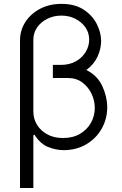

<svg xmlns="http://www.w3.org/2000/svg" viewBox="-20 -757 623 982"><path d="M294 -737.2Q362.9 -737.2 407.8 -707.7Q452.8 -678.3 475 -634.2Q497.2 -590.2 497.2 -546.9Q497.2 -507.5 478.7 -467.2Q460.2 -426.8 421.5 -399.1Q478 -371.1 503 -317.1Q528.1 -263.1 528.4 -209.2Q528.4 -148.1 499.8 -98.2Q471.2 -48.3 421 -18.8Q370.7 10.7 305.4 11Q265.3 10.7 225.5 -5.5Q185.7 -21.7 156.2 -68.2L150.6 -65.3V204.5H82.4V-550.1Q82.4 -602.3 109.9 -644.7Q137.4 -687.1 185.4 -712.2Q233.3 -737.2 294 -737.2ZM250.4 -420.5V-425.1H292.6Q335.9 -425.4 368.1 -443.5Q400.2 -461.6 418.1 -491.1Q436.1 -520.6 436.1 -554.3Q436.1 -589.5 416.7 -617.2Q397.4 -644.9 365.2 -661Q333.1 -677.2 294 -677.2Q255 -677.2 222.3 -661Q189.6 -644.9 170.1 -617Q150.6 -589.1 150.6 -553.6V-187.5Q150.6 -186.8 150.6 -186.1Q150.6 -149.9 169.2 -119.1Q187.9 -88.4 221.8 -69.8Q255.7 -51.1 302.6 -51.1Q353 -51.1 389.4 -72.6Q425.8 -94.1 445.3 -129.1Q464.8 -164.1 464.8 -204.9Q464.8 -242.2 448.3 -277.2Q431.8 -312.1 401.3 -335Q370.7 -358 327.8 -358H250.4Z"/></svg>

Font: Inter UI Light
Style: Regular
Weight: 300
Designer: Rasmus Andersson
Foundry: rsms
Version: 3.2;8d6f07862